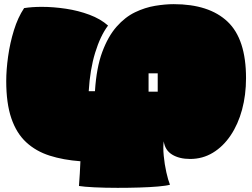

<svg xmlns="http://www.w3.org/2000/svg" viewBox="-20 -746 1212 924"><path d="M360 149Q362 120 364 90Q366 60 367 30Q285 24 219 3Q153 -18 106 -61.5Q59 -105 34.5 -177Q10 -249 10 -356Q10 -410 19 -474.5Q28 -539 47 -600.5Q66 -662 96 -707Q134 -713 181 -713Q237 -713 297 -704Q357 -695 410.5 -675Q464 -655 500 -623Q463 -574 438 -492.5Q413 -411 407 -307H437Q444 -420 472 -495.5Q500 -571 541 -617.5Q582 -664 630 -687Q678 -710 726.5 -718Q775 -726 816 -726Q986 -726 1075 -642Q1164 -558 1164 -370Q1164 -289 1145 -218.5Q1126 -148 1090 -94.5Q1054 -41 1004.5 -11Q955 19 895 19Q843 19 808.5 -2Q774 -23 768 -66Q764 -37 768 4Q772 45 780.5 83Q789 121 798 143Q781 148 741 151.5Q701 155 649.5 156.5Q598 158 546 158Q486 158 434.5 155.5Q383 153 360 149ZM695 -305H739V-393H695Z"/></svg>

Font: Oi
Style: Regular
Weight: 400
Designer: Kostas Bartsokas, Mohamad Dakak
Foundry: Foundry5
Version: Version 4.000